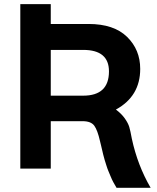

<svg xmlns="http://www.w3.org/2000/svg" viewBox="-20 -806 749 918"><path d="M222.7 -348.6H377.9Q501 -348.6 501 -464.8Q501 -567.4 377.9 -567.4H222.7ZM77.1 0V-786.1H222.7V-691.4H403.3Q524.4 -691.4 587.4 -629.9Q650.4 -568.4 650.4 -476.6Q650.4 -345.7 534.2 -282.2Q561.5 -261.7 577.1 -239.3Q592.8 -216.8 598.1 -198.7Q603.5 -180.7 610.4 -142.6Q637.7 -15.6 700.2 91.8H537.1Q529.3 79.1 522 65.4Q514.6 51.8 508.8 37.1Q502.9 22.5 498 11.2Q493.2 0 488.3 -16.1Q483.4 -32.2 480.5 -41Q477.5 -49.8 473.6 -66.4Q469.7 -83 468.3 -88.9Q466.8 -94.7 462.9 -111.8Q459 -128.9 458 -131.8Q446.3 -183.6 430.7 -205.1Q415 -226.6 375 -226.6H222.7V0Z"/></svg>

Font: Gothic A1 ExtraBold
Style: Regular
Weight: 800
Designer: HanYang I&C Co.,Ltd.
Foundry: HanYang I&C Co.,Ltd.
Version: Version 2.50